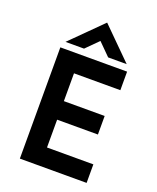

<svg xmlns="http://www.w3.org/2000/svg" viewBox="-147 -886 794 973"><g transform="rotate(20 250.0 -399.5)"><path d="M425 -635H325L260 -700L195 -635H95L260 -799ZM440 0H80V-600H440V-500H190V-350H410V-250H190V-100H440Z"/></g></svg>

Font: Gauge Heavy
Style: Heavy
Weight: 900
Designer: Daniel Pimley
Foundry: Daniel Pimley
Version: Version 2.0